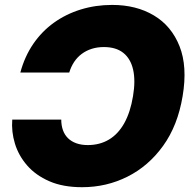

<svg xmlns="http://www.w3.org/2000/svg" viewBox="-20 -758 786 788"><path d="M316.9 10.3Q238.3 10.3 182.4 -14.2Q126.5 -38.6 91.3 -79.1Q56.2 -119.6 41.3 -168.5Q26.4 -217.3 30.3 -267.1H231.4Q231.4 -243.2 238.3 -223.9Q245.1 -204.6 259 -190.9Q272.9 -177.2 293.5 -169.9Q314 -162.6 340.3 -162.6Q389.2 -162.6 427 -185.1Q464.8 -207.5 490 -252.4Q515.1 -297.4 525.9 -363.3Q536.6 -426.8 526.4 -471.9Q516.1 -517.1 486.1 -541Q456.1 -564.9 406.2 -564.9Q379.4 -564.9 356.4 -557.6Q333.5 -550.3 315.2 -536.6Q296.9 -522.9 284.2 -503.7Q271.5 -484.4 264.2 -460.4H63.5Q81.1 -525.9 116.2 -577.4Q151.4 -628.9 200.9 -664.6Q250.5 -700.2 311.3 -719Q372.1 -737.8 440.4 -737.8Q539.1 -737.8 611.3 -694.8Q683.6 -651.9 716.8 -568.4Q750 -484.9 729.5 -363.3Q709.5 -242.7 649.4 -159.4Q589.4 -76.2 503.2 -33Q417 10.3 316.9 10.3Z"/></svg>

Font: Inter 17pt Black
Style: Italic
Weight: 900
Italic angle: -9.3988°
Version: Version 4.001;git-66647c0bb